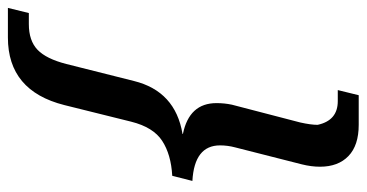

<svg xmlns="http://www.w3.org/2000/svg" viewBox="-322 -559 928 486"><g transform="rotate(90 142.0 -316.0)"><path d="M-81 128 -68 75H-40Q2 75 25 53Q48 31 61 -20L104 -191Q130 -296 238 -314V-315Q160 -331 160 -400Q160 -420 164 -439L209 -612Q215 -639 215 -656Q204 -707 155 -707H127L140 -760H215Q267 -760 294 -734Q321 -708 321 -662Q321 -640 315 -616L272 -447Q267 -428 267 -409Q267 -344 357 -339L344 -288Q290 -285 255.5 -262.5Q221 -240 207 -184L165 -15Q129 128 -6 128Z"/></g></svg>

Font: Volkhov
Style: Bold Italic
Weight: 700
Designer: Cyreal (www.cyreal.org)
Foundry: Cyreal (www.cyreal.org)
Version: Version 1.001